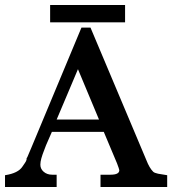

<svg xmlns="http://www.w3.org/2000/svg" viewBox="-27 -746 695 766"><path d="M173 -726H472V-657H173ZM180 -220Q173 -203 164.5 -184.5Q156 -166 150 -149Q142 -129 138 -114.5Q134 -100 134 -89Q134 -72 147.5 -60.5Q161 -49 181 -49H199V0H-7V-47Q46 -55 63 -82Q68 -90 72.5 -96Q77 -102 79 -109Q79 -112 79 -113.5Q79 -115 82 -119Q84 -125 89 -135.5Q94 -146 99 -159L298 -636H334L557 -107Q569 -76 584 -61Q589 -56 603.5 -53Q618 -50 640 -47V0H374V-49H414Q449 -49 449 -67Q449 -69 446.5 -76Q444 -83 440 -94L387 -220ZM284 -470Q262 -417 242 -370.5Q222 -324 199 -269H368Z"/></svg>

Font: New Athena Unicode
Style: Bold
Weight: 700
Designer: J. Rusten 1997; rev. by R. Hancock 2001, 2002, rev. by D. Mastronarde 2002-2021
Foundry: Society for Classical Studies (formerly American Philological Association)
Version: Version 5.008